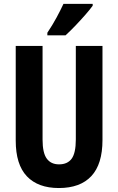

<svg xmlns="http://www.w3.org/2000/svg" viewBox="-20 -948 602 978"><path d="M502 -713.9V-234.9Q502 -111.8 445.3 -51Q388.7 9.8 279.8 9.8Q173.8 9.8 116.9 -50Q60.1 -109.9 60.1 -231.9V-713.9H196.8V-236.8Q196.8 -168.9 218.3 -139.9Q239.7 -110.8 280.8 -110.8Q323.7 -110.8 345 -139.6Q366.2 -168.5 366.2 -237.8V-713.9ZM452.1 -928.2V-918.9Q439 -900.4 415 -873Q391.1 -845.7 364.3 -817.6Q337.4 -789.6 314 -768.1H221.2V-781.2Q247.6 -820.8 267.6 -857.7Q287.6 -894.5 303.2 -928.2Z"/></svg>

Font: Open Sans Condensed
Style: Bold
Weight: 700
Width: 3
Designer: Monotype Design Team
Foundry: Monotype Imaging Inc.
Version: Version 3.003; ttfautohint (v1.8.4)